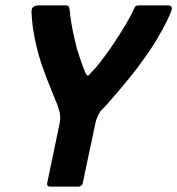

<svg xmlns="http://www.w3.org/2000/svg" viewBox="-20 -693 658 713"><path d="M355 -282Q348 -274 342 -259.5Q336 -245 334 -234L287 -12Q286 -7 281.5 -3.5Q277 0 272 0H165Q160 0 157 -3.5Q154 -7 155 -12L201 -233Q207 -258 199.5 -283.5Q192 -309 185 -323Q182 -331 174.5 -349.5Q167 -368 158 -390.5Q149 -413 142.5 -432Q136 -451 133 -458Q117 -510 109 -550.5Q101 -591 99 -617Q97 -643 97 -649Q97 -663 104.5 -668Q112 -673 122 -673H224Q232 -673 234.5 -670Q237 -667 238 -660Q241 -631 245.5 -604.5Q250 -578 255.5 -554Q261 -530 266 -511Q274 -485 281.5 -463.5Q289 -442 297 -423Q302 -413 305.5 -412Q309 -411 318 -423Q326 -431 334 -440Q342 -449 351.5 -461Q361 -473 371 -487Q386 -507 405.5 -536.5Q425 -566 445 -599Q465 -632 478 -661Q481 -669 485.5 -671Q490 -673 498 -673H605Q612 -673 616.5 -668Q621 -663 615 -649Q613 -643 600 -615.5Q587 -588 562 -546Q537 -504 498 -452Q489 -439 471.5 -417Q454 -395 432.5 -369.5Q411 -344 390.5 -320.5Q370 -297 355 -282Z"/></svg>

Font: Glory Thin
Style: Bold Italic
Weight: 700
Italic angle: -12°
Version: Version 1.011